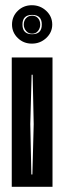

<svg xmlns="http://www.w3.org/2000/svg" viewBox="-20 -715 246 735"><path d="M102 -548Q70 -548 48 -569.5Q26 -591 26 -621Q26 -652 48 -673.5Q70 -695 102 -695Q134 -695 157 -673.5Q180 -652 180 -621Q180 -591 157 -569.5Q134 -548 102 -548ZM103 -584Q140 -584 140 -621Q140 -658 103 -658Q66 -658 66 -621Q66 -584 103 -584ZM103 -586Q89 -586 80 -596.5Q71 -607 71 -621Q71 -636 80 -645.5Q89 -655 103 -655Q117 -655 125.5 -645.5Q134 -636 134 -621Q134 -607 125.5 -596.5Q117 -586 103 -586ZM25 0V-495H181V0ZM100 -47H104L109 -240L105 -429H101L96 -240Z"/></svg>

Font: Alumni Sans Inline One
Style: Regular
Weight: 400
Designer: Robert E. Leuschke
Foundry: Robert E. Leuschke
Version: Version 1.100; ttfautohint (v1.8.3)